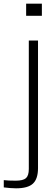

<svg xmlns="http://www.w3.org/2000/svg" viewBox="-96 -820 286 1043"><path d="M46 -734V-800H131.5V-734ZM-9 203Q-21.5 203 -41.8 201.5Q-62 200 -75.5 198V158.5Q-63 160 -46.8 160.8Q-30.5 161.5 -11 161.5Q29.5 161.5 45 147.8Q60.5 134 60.5 98V-600H110.5V93Q110.5 151.5 83.2 177.2Q56 203 -9 203Z"/></svg>

Font: Big Shoulders Text Thin ExtraLight
Style: Regular
Weight: 250
Version: Version 2.002